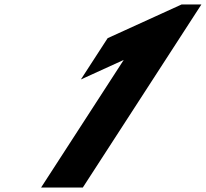

<svg xmlns="http://www.w3.org/2000/svg" viewBox="-20 -845 927 865"><path d="M344.4 -487 537.4 -575 165 0H353L887.4 -825H798.4L464.9 -673Z"/></svg>

Font: Hussar
Style: BdWodka
Weight: 700
Foundry: Cannot Into Space Fonts
Version: Version 2.00